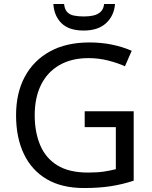

<svg xmlns="http://www.w3.org/2000/svg" viewBox="-20 -938 768 968"><path d="M407 -377H654V-27Q596 -8 537 1Q478 10 403 10Q292 10 216 -34.5Q140 -79 100.5 -161.5Q61 -244 61 -357Q61 -469 105 -551Q149 -633 231.5 -678.5Q314 -724 431 -724Q491 -724 544.5 -713Q598 -702 644 -682L610 -604Q572 -621 524.5 -633Q477 -645 426 -645Q341 -645 280 -610Q219 -575 187 -510.5Q155 -446 155 -357Q155 -272 182.5 -206.5Q210 -141 269 -104.5Q328 -68 424 -68Q471 -68 504 -73Q537 -78 564 -85V-297H407ZM560 -918Q555 -858 514.5 -821Q474 -784 402 -784Q328 -784 290.5 -820.5Q253 -857 249 -918H303Q306 -891 318.5 -877.5Q331 -864 352.5 -859.5Q374 -855 404 -855Q430 -855 451.5 -860Q473 -865 487.5 -878.5Q502 -892 505 -918Z"/></svg>

Font: Noto Sans Kawi
Style: Regular
Weight: 400
Designer: Fadhl Haqq
Version: Version 1.000